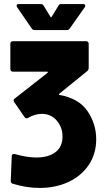

<svg xmlns="http://www.w3.org/2000/svg" viewBox="-20 -720 517 946"><path d="M274 -252Q369 -235 411.5 -172Q454 -109 454 -34Q454 37 418 91.5Q382 146 318.5 176Q255 206 175 206Q111 206 42 185Q33 182 33 171L38 49Q38 43 42 40.5Q46 38 53 39Q113 56 159 56Q219 56 253.5 29.5Q288 3 288 -47Q288 -93 259.5 -126Q231 -159 186 -159Q152 -159 118 -139Q114 -137 111 -137Q105 -137 101 -143L50 -217Q47 -222 47 -225Q47 -231 52 -234L214 -361Q216 -363 215.5 -365Q215 -367 212 -367H43Q38 -367 34.5 -370.5Q31 -374 31 -379V-505Q31 -510 34.5 -513.5Q38 -517 43 -517H405Q410 -517 413.5 -513.5Q417 -510 417 -505V-385Q417 -376 410 -370L272 -258Q270 -256 270.5 -254Q271 -252 274 -252ZM62 -692Q62 -700 72 -700H181Q191 -700 195 -692L228 -638Q230 -635 232 -635Q234 -635 235 -638L268 -692Q272 -700 282 -700H390Q397 -700 399.5 -695.5Q402 -691 398 -685L324 -580Q319 -572 310 -572H150Q141 -572 136 -580L64 -685Q62 -689 62 -692Z"/></svg>

Font: BARLOWEXTRABOLD
Style: Regular
Weight: 800
Designer: Jeremy Tribby
Foundry: Tribby Type
Version: Version 1.422